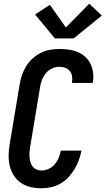

<svg xmlns="http://www.w3.org/2000/svg" viewBox="-20 -1007 569 1035"><path d="M204 8Q174 8 145.5 1.5Q117 -5 94 -20.5Q71 -36 55.5 -59.5Q40 -83 33 -110.5Q26 -138 26.5 -168Q27 -198 32 -228L86 -552Q90 -578 98.5 -602.5Q107 -627 121 -650Q135 -673 155.5 -691.5Q176 -710 200 -722Q224 -734 249.5 -738.5Q275 -743 300 -743Q326 -743 351 -739.5Q376 -736 398.5 -726.5Q421 -717 439 -701Q457 -685 467.5 -663.5Q478 -642 481.5 -617Q485 -592 481 -566Q480 -565 480 -563Q480 -561 479 -560H368Q368 -560 368 -561Q368 -562 368 -563Q371 -579 368.5 -595.5Q366 -612 356.5 -624Q347 -636 332 -641.5Q317 -647 300 -647Q280 -647 260.5 -638Q241 -629 227.5 -612.5Q214 -596 206.5 -576.5Q199 -557 196 -537L142 -212Q140 -198 139 -184Q138 -170 139.5 -156.5Q141 -143 145 -130.5Q149 -118 157 -108Q165 -98 177.5 -93Q190 -88 204 -88Q224 -88 243 -97Q262 -106 275.5 -122Q289 -138 296.5 -157Q304 -176 308 -195H419Q414 -169 405 -144Q396 -119 382 -95.5Q368 -72 349 -51.5Q330 -31 306 -17.5Q282 -4 256 2Q230 8 204 8ZM276 -800 169 -929 249 -981 335 -859 461 -987 529 -923 377 -800Z"/></svg>

Font: Iosevka Curly Oblique
Style: Bold
Weight: 700
Italic angle: -9°
Monospace: yes
Designer: Belleve Invis
Foundry: Belleve Invis
Version: Version 11.1.0; ttfautohint (v1.8.3)